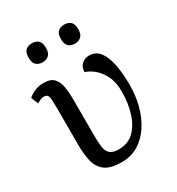

<svg xmlns="http://www.w3.org/2000/svg" viewBox="-180 -856 900 978"><g transform="rotate(-30 270.5 -367.0)"><path d="M250 10Q183 10 151.5 -15Q120 -40 110.5 -82.5Q101 -125 101 -179V-393Q101 -441 97 -459.5Q93 -478 71 -478Q62 -478 52.5 -474Q43 -470 30 -462L13 -504Q28 -518 51.5 -528.5Q75 -539 105 -539Q148 -539 166.5 -517Q185 -495 190 -460.5Q195 -426 195 -388V-179Q195 -140 198.5 -112Q202 -84 218 -69Q234 -54 270 -54Q323 -54 358 -87Q393 -120 411 -176.5Q429 -233 429 -303Q429 -359 409.5 -396.5Q390 -434 363.5 -455Q337 -476 314 -482Q314 -511 332 -527.5Q350 -544 375 -544Q417 -544 440 -510.5Q463 -477 472 -424Q481 -371 481 -310Q481 -250 466.5 -193Q452 -136 422.5 -90Q393 -44 350 -17Q307 10 250 10ZM345 -632Q323 -632 308.5 -644.5Q294 -657 294 -688Q294 -720 308.5 -732Q323 -744 345 -744Q366 -744 381 -732Q396 -720 396 -688Q396 -657 381 -644.5Q366 -632 345 -632ZM155 -632Q133 -632 118.5 -644.5Q104 -657 104 -688Q104 -720 118.5 -732Q133 -744 155 -744Q176 -744 191 -732Q206 -720 206 -688Q206 -657 191 -644.5Q176 -632 155 -632Z"/></g></svg>

Font: NotoSerif-Regular
Style: Regular
Weight: 400
Designer: Monotype Design Team
Foundry: Monotype Imaging Inc.
Version: Version 2.007; ttfautohint (v1.8) -l 8 -r 50 -G 200 -x 14 -D